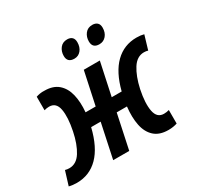

<svg xmlns="http://www.w3.org/2000/svg" viewBox="-185 -927 1146 1119"><g transform="rotate(-30 387.5 -367.5)"><path d="M27 9Q-1 9 -25 3L4 -91Q17 -87 32 -87Q80 -87 110.5 -135.5Q141 -184 157 -262Q175 -349 165 -403Q155 -457 108 -457Q92 -457 75 -452V-543Q86 -547 100.5 -549.5Q115 -552 132 -551Q189 -551 223 -521.5Q257 -492 269.5 -440.5Q282 -389 276 -322H344L391 -542H499L452 -322H519Q548 -436 607 -493.5Q666 -551 750 -551Q765 -551 777 -549.5Q789 -548 800 -545L772 -451Q760 -455 745 -455Q698 -455 667 -406.5Q636 -358 619 -280Q601 -193 611.5 -139.5Q622 -86 668 -86Q686 -86 703 -91V0Q691 4 676 6.5Q661 9 644 9Q584 9 550 -22Q516 -53 505 -107Q494 -161 502 -231H433L384 0H276L325 -231H261Q232 -111 172.5 -51Q113 9 27 9ZM545 -625Q499 -625 499 -670Q499 -700 516 -722Q533 -744 564 -744Q585 -744 597 -733Q609 -722 609 -700Q609 -667 591 -646Q573 -625 545 -625ZM377 -625Q330 -625 330 -670Q330 -700 347 -722Q364 -744 395 -744Q416 -744 427.5 -733Q439 -722 439 -700Q439 -667 421.5 -646Q404 -625 377 -625Z"/></g></svg>

Font: Noto Sans Condensed SemiBold
Style: Italic
Weight: 600
Width: 3
Italic angle: -12°
Designer: Monotype Design Team
Foundry: Monotype Imaging Inc.
Version: Version 2.013; ttfautohint (v1.8.4.7-5d5b)